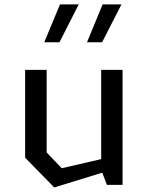

<svg xmlns="http://www.w3.org/2000/svg" viewBox="-20 -826 660 858"><path d="M188.5 -144.7 255.8 -74.2 490.7 -128.5V-71L222.5 11.7L92.3 -121.2V-513.7H188.5ZM527.7 0H457.8L432.2 -66.5V-513.7H527.7ZM438.5 -806.2H522.7L436.3 -637.2H368.8ZM248 -806.2H331.7L245.8 -637.2H177.8Z"/></svg>

Font: Monaspace Krypton Var ExLight
Style: Regular
Weight: 200
Designer: Riley Cran and the Lettermatic Team
Version: Version 1.200 (Monaspace Krypton Var)